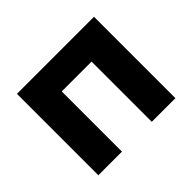

<svg xmlns="http://www.w3.org/2000/svg" viewBox="-105 -556 695 695"><g transform="rotate(-45 243.0 -208.5)"><path d="M45.8 0V-416.7H440.3V0H319.4V-308.3H166.7V0Z"/></g></svg>

Font: Afacad Flux
Style: Bold
Weight: 700
Designer: Kristian Moeller
Foundry: Dicotype
Version: Version 1.100